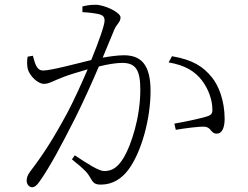

<svg xmlns="http://www.w3.org/2000/svg" viewBox="-20 -771 1040 806"><path d="M688 -509C758 -497 799 -471 828 -433C859 -392 869 -349 871 -324C873 -299 872 -290 851 -283C822 -273 746 -258 712 -252L718 -226C752 -232 819 -241 840 -239C868 -236 864 -210 890 -210C914 -210 923 -239 923 -272C923 -348 898 -412 869 -447C833 -491 790 -520 702 -535ZM326 -720C349 -719 388 -715 403 -709C417 -703 419 -695 419 -684C419 -666 395 -597 363 -519C294 -502 193 -475 161 -475C131 -475 126 -511 118 -537L96 -533C92 -515 94 -491 97 -480C105 -452 139 -419 164 -419C187 -419 199 -430 247 -448C267 -456 306 -468 348 -480C320 -415 289 -347 263 -298C203 -187 163 -125 106 -50C95 -35 92 -24 92 -12C92 5 105 15 114 15C124 15 134 9 146 -9C191 -73 236 -158 295 -274C331 -346 366 -424 395 -492C432 -501 467 -507 493 -507C552 -507 569 -474 569 -394C569 -274 529 -160 501 -112C473 -64 447 -53 417 -53C395 -53 348 -83 294 -119L282 -102C340 -56 348 -43 356 -30C369 -9 372 4 403 4C454 4 492 -22 520 -60C573 -132 612 -270 612 -389C612 -500 572 -539 500 -539C475 -539 439 -534 411 -529L460 -647C469 -669 486 -678 486 -698C486 -719 419 -751 381 -751C360 -751 341 -748 326 -744Z"/></svg>

Font: Noto Serif CJK SC ExtraLight
Style: Regular
Weight: 200
Designer: Ryoko NISHIZUKA 西塚涼子 (kana & ideographs); Frank Grießhammer (Latin, Greek & Cyrillic); Wenlong ZHANG 张文龙 (bopomofo); San
Foundry: Adobe
Version: Version 2.001;hotconv 1.1.0;makeotfexe 2.6.0